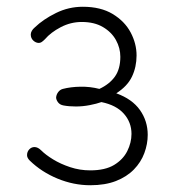

<svg xmlns="http://www.w3.org/2000/svg" viewBox="-20 -929 508 568"><path d="M247 -381Q198 -381 150.5 -400.5Q103 -420 68 -454Q60 -462 60 -470Q60 -480 66.5 -487Q73 -494 82 -494Q87 -494 92 -491.5Q97 -489 102 -484Q115 -471 137 -457.5Q159 -444 187.5 -434.5Q216 -425 247 -425Q291 -425 317.5 -441Q344 -457 356.5 -482Q369 -507 369 -533Q369 -567 346.5 -592.5Q324 -618 280 -627Q266 -622 245.5 -618Q225 -614 204.5 -614Q184 -614 168 -617Q157 -619 151.5 -626.5Q146 -634 146 -641Q147 -650 152.5 -657Q158 -664 166 -666Q189 -672 218 -672.5Q247 -673 274 -666Q304 -680 320 -702.5Q336 -725 336 -761Q336 -787 323 -810.5Q310 -834 284.5 -849Q259 -864 222 -864Q189 -864 159.5 -848.5Q130 -833 113 -813Q107 -807 103 -804.5Q99 -802 95 -802Q86 -802 78.5 -809Q71 -816 71 -827Q71 -832 74 -837.5Q77 -843 83 -848Q108 -872 145.5 -890.5Q183 -909 225 -909Q278 -909 313.5 -887.5Q349 -866 366.5 -833Q384 -800 384 -765Q384 -731 370.5 -702.5Q357 -674 324 -653Q371 -636 394 -603.5Q417 -571 417 -530Q417 -503 407 -476Q397 -449 376 -427.5Q355 -406 323 -393.5Q291 -381 247 -381Z"/></svg>

Font: Playpen Sans ExtraLight
Style: Regular
Weight: 250
Designer: Laura Meseguer, Veronika Burian, José Scaglione
Foundry: TypeTogether
Version: Version 1.001